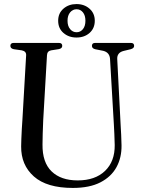

<svg xmlns="http://www.w3.org/2000/svg" viewBox="-20 -911 699 944"><path d="M540 -296.5 521 -621Q519 -653 488 -661L448 -669Q432 -673 432 -685.5Q432 -700 448 -700H623.5Q639.5 -700 639.5 -685.5Q639.5 -673.5 622.5 -669L587.5 -660.5Q554 -652 556.5 -619L573 -299Q574.5 -273 575.8 -248Q577 -223 577.5 -196.5Q578.5 -136.5 552.8 -89.2Q527 -42 473.8 -14.5Q420.5 13 338 13Q210 13 146.5 -43.5Q83 -100 84 -191.5Q84 -206.5 85 -229.2Q86 -252 87.2 -276.2Q88.5 -300.5 90 -319L108.5 -639.5Q109.5 -659 87 -663.5L48 -669Q31 -672.5 31 -685.5Q31 -700 47.5 -700H269.5Q286 -700 286 -685.5Q286 -673 269.5 -669.5L231.5 -663.5Q212 -660 211 -639.5L192.5 -320.5Q190.5 -284 190 -253.8Q189.5 -223.5 189 -200.5Q188 -112.5 233.8 -68.2Q279.5 -24 362 -24Q448 -24 496.5 -70.8Q545 -117.5 544 -198Q543.5 -229 542.2 -252.2Q541 -275.5 540 -296.5ZM356 -726.5Q318 -726.5 292 -749Q266 -771.5 266 -809Q266 -846 292 -868.5Q318 -891 356 -891Q394.5 -891 420.2 -868.2Q446 -845.5 446 -809Q446 -772 420.5 -749.2Q395 -726.5 356 -726.5ZM356.5 -865.5Q337.5 -865.5 324.8 -850.2Q312 -835 312 -809Q312 -783 324.8 -767.8Q337.5 -752.5 356.5 -752.5Q375.5 -752.5 387.8 -767.8Q400 -783 400 -809Q400 -835 387.8 -850.2Q375.5 -865.5 356.5 -865.5Z"/></svg>

Font: Fraunces 144pt S050
Style: Regular
Weight: 400
Version: Version 1.000; ttfautohint (v1.8.3)